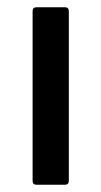

<svg xmlns="http://www.w3.org/2000/svg" viewBox="-20 -510 280 530"><path d="M81 0Q70 0 70 -11V-479Q70 -490 81 -490H159Q170 -490 170 -479V-11Q170 0 159 0Z"/></svg>

Font: Sofia Sans SemiBold
Style: Regular
Weight: 600
Designer: Botio Nikoltchev, Ani Petrova
Foundry: lettersoup
Version: Version 4.101; ttfautohint (v1.8.4.7-5d5b)